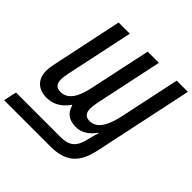

<svg xmlns="http://www.w3.org/2000/svg" viewBox="-256 -909 1334 1334"><g transform="rotate(45 411.0 -242.0)"><path d="M-20 230H435C593 230 657 157 687 18L842 -714H732L639 -275C615 -160 575 -87 502 -87C463 -87 444 -110 444 -151C444 -169 447 -193 452 -217L557 -714H447L350 -259C327 -150 287 -87 215 -87C176 -87 157 -110 157 -151C157 -170 161 -194 166 -219L271 -714H161L52 -197C46 -170 42 -144 42 -122C42 -37 95 10 177 10C238 10 293 -19 336 -80H340C355 -21 397 10 463 10C521 10 566 -21 603 -73H607C601 -56 590 -17 584 10C564 100 524 134 439 134H1Z"/></g></svg>

Font: Noto Sans Display SemiCondensed Medium
Style: Italic
Weight: 500
Width: 4
Italic angle: -12°
Designer: Monotype Design Team
Foundry: Monotype Imaging Inc.
Version: Version 1.900